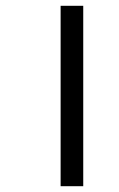

<svg xmlns="http://www.w3.org/2000/svg" viewBox="-20 -642 411 662"><path d="M189 0V-622H267V0Z"/></svg>

Font: Noto Sans Bengali UI SemiCondensed
Style: Regular
Weight: 400
Width: 4
Designer: Jelle Bosma - Monotype Design Team
Foundry: Monotype Imaging Inc.
Version: Version 2.003